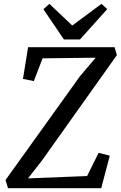

<svg xmlns="http://www.w3.org/2000/svg" viewBox="-20 -997 639 1017"><path d="M22.5 0H516.1L561.5 -172.4L502.4 -187.5L441.4 -64.5L128.4 -52.2L203.1 -147.9L599.1 -705.1L586.9 -747.1H128.9L101.6 -579.1L159.2 -567.4L205.6 -688L486.8 -691.4L404.3 -594.2L9.3 -43.5ZM318.4 -788.1H403.8L547.9 -948.7L517.6 -976.6L362.8 -861.8L241.7 -976.6L210 -948.2Z"/></svg>

Font: Merriweather
Style: Italic
Weight: 400
Italic angle: -7.5°
Designer: Eben Sorkin
Foundry: Eben Sorkin
Version: Version 1.001